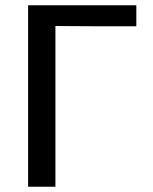

<svg xmlns="http://www.w3.org/2000/svg" viewBox="-20 -711 582 731"><path d="M87 0V-691H499V-611H345L191 -612V0Z"/></svg>

Font: KaTeX_SansSerif
Style: Regular
Weight: 400
Version: Version 1.1; ttfautohint (v1.3)